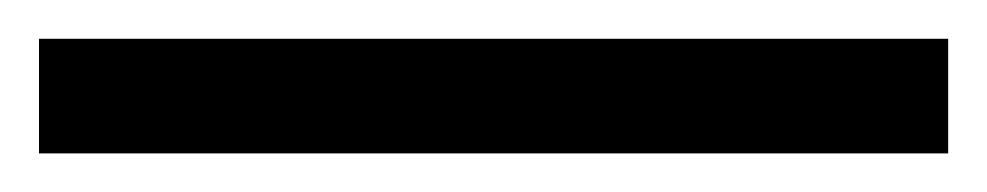

<svg xmlns="http://www.w3.org/2000/svg" viewBox="-25 63 509 99"><path d="M463.9 142.1H-4.9V83H463.9Z"/></svg>

Font: DroidSerif-Bold
Style: Bold
Weight: 700
Foundry: Ascender Corporation
Version: Version 1.00 build 112